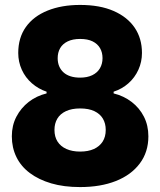

<svg xmlns="http://www.w3.org/2000/svg" viewBox="-20 -749 650 779"><path d="M305 10Q239 10 188 -5Q137 -20 101 -47Q65 -74 46.5 -112Q28 -150 28 -196Q28 -240 46.5 -275.5Q65 -311 96.5 -335.5Q128 -360 169 -370V-377Q136 -388 109.5 -411Q83 -434 68.5 -466Q54 -498 54 -534Q54 -596 85 -639.5Q116 -683 173 -706Q230 -729 305 -729Q385 -729 441 -704.5Q497 -680 526.5 -636.5Q556 -593 556 -534Q556 -498 541.5 -466Q527 -434 501 -411Q475 -388 441 -377V-370Q482 -360 514 -335.5Q546 -311 564 -275.5Q582 -240 582 -196Q582 -132 547 -85.5Q512 -39 450 -14.5Q388 10 305 10ZM305 -134Q338 -134 361 -144.5Q384 -155 396.5 -174.5Q409 -194 409 -222Q409 -248 397.5 -267.5Q386 -287 363 -298Q340 -309 305 -309Q271 -309 247.5 -298Q224 -287 212.5 -267.5Q201 -248 201 -222Q201 -194 213.5 -174.5Q226 -155 249.5 -144.5Q273 -134 305 -134ZM305 -434Q334 -434 354.5 -444Q375 -454 385.5 -472Q396 -490 396 -513Q396 -536 386 -553.5Q376 -571 356 -581Q336 -591 305 -591Q275 -591 254.5 -581Q234 -571 224 -553.5Q214 -536 214 -513Q214 -495 220 -480.5Q226 -466 237.5 -455.5Q249 -445 266 -439.5Q283 -434 305 -434Z"/></svg>

Font: Mona Sans ExtraLight ExtraBold
Style: Regular
Weight: 800
Version: Version 2.000